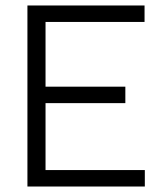

<svg xmlns="http://www.w3.org/2000/svg" viewBox="-20 -680 582 700"><path d="M80 0V-660H507V-600H146V-364H437V-304H146V-60H508V0Z"/></svg>

Font: Lil Grotesk
Style: Regular
Weight: 400
Designer: Bastien Sozeau
Foundry: NBR — Bastien Sozeau
Version: Version 4.002; ttfautohint (v1.8.4.7-5d5b)